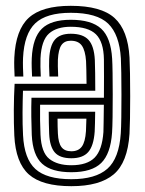

<svg xmlns="http://www.w3.org/2000/svg" viewBox="-20 -630 500 660"><path d="M223.2 -610Q327.8 -610 373.8 -568.1Q419.8 -526.2 425.2 -432.5Q426.2 -413 426.9 -376.8Q427.5 -340.5 427.5 -299.4Q427.5 -258.2 426.9 -223Q426.2 -187.8 425.2 -170.2Q418.8 -71.2 370.8 -30.6Q322.8 10 225.2 10Q124.8 10 79.2 -30.4Q33.8 -70.8 29.2 -164Q27.2 -205.5 27.5 -252.5Q27.8 -299.5 30.2 -342H277.5Q277.2 -364.8 276.8 -388.9Q276.2 -413 275.8 -420.2Q273.2 -456.2 261.4 -473.1Q249.5 -490 223.2 -490Q201.5 -490 191.1 -474.9Q180.8 -459.8 179 -425Q178.2 -408.5 180 -367H150Q148 -407.2 149 -426.2Q151.2 -473.2 168.6 -493.6Q186 -514 223.2 -514Q265 -514 284.2 -493Q303.5 -472 306 -423.8Q306.8 -407 307.1 -378.6Q307.5 -350.2 307.5 -318H59Q57.8 -284.8 57.5 -244Q57.2 -203.2 59.2 -165.5Q63.2 -84.2 101.6 -49.1Q140 -14 225.2 -14Q308.5 -14 349 -49.8Q389.5 -85.5 395.2 -172Q396.5 -190.8 397 -227Q397.5 -263.2 397.5 -304.2Q397.5 -345.2 396.9 -379.6Q396.2 -414 395.5 -429.2Q390.5 -511.2 352 -548.6Q313.5 -586 223.2 -586Q139.2 -586 101.2 -549.9Q63.2 -513.8 59.2 -431Q58.5 -414.8 59 -397.9Q59.5 -381 60.2 -367H30.2Q29.5 -380.2 29 -398Q28.5 -415.8 29.2 -432Q33.8 -527.5 78.9 -568.8Q124 -610 223.2 -610ZM223.2 -562Q294.8 -562 328 -531.2Q361.2 -500.5 365.5 -428.2Q366.5 -412.8 367 -378.8Q367.5 -344.8 367.5 -304.4Q367.5 -264 367 -228.2Q366.5 -192.5 365.2 -173.8Q360.2 -101.5 328 -69.8Q295.8 -38 225.2 -38Q157 -38 124.8 -67.2Q92.5 -96.5 89.2 -166.2Q88 -195.8 87.6 -228.6Q87.2 -261.5 88.2 -294H337.2Q337.5 -335.5 337.5 -366.6Q337.5 -397.8 337.2 -426Q336.2 -486 309.9 -512Q283.5 -538 223.2 -538Q174.8 -538 148.5 -514.8Q122.2 -491.5 119.2 -429.5Q118.8 -415.5 119 -400Q119.2 -384.5 120.2 -367H90.2Q89.5 -382.2 89 -398Q88.5 -413.8 89.2 -430.2Q92.5 -500.5 123.8 -531.2Q155 -562 223.2 -562ZM337 -270H117.8Q117 -215.5 119.2 -166.8Q122 -105.5 149.6 -83.8Q177.2 -62 225.2 -62Q279.5 -62 305.4 -88.2Q331.2 -114.5 335.5 -176Q335.8 -182.2 336.2 -208.8Q336.8 -235.2 337 -270ZM307.2 -246Q307 -226 306.5 -206.1Q306 -186.2 305.5 -177.8Q302 -128.5 283.2 -107.2Q264.5 -86 225.2 -86Q185.8 -86 168.4 -106Q151 -126 149 -170Q148.2 -185 147.9 -206.5Q147.5 -228 147.5 -246ZM277 -222H177.8Q177.8 -209.8 178.1 -195.2Q178.5 -180.8 179 -171Q180.5 -139 191.2 -124.5Q202 -110 225.2 -110Q249.5 -110 261.2 -126Q273 -142 275.5 -179.2Q276.2 -193 277 -222Z"/></svg>

Font: Big Shoulders Inline Display Black
Style: Regular
Weight: 900
Designer: Patric King
Foundry: XO Type Co
Version: Version 1.000